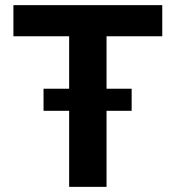

<svg xmlns="http://www.w3.org/2000/svg" viewBox="-20 -727 683 747"><path d="M32.2 -707H611.3V-585.9H394.5V-381.8H492.2V-295.9H394.5V0H249V-295.9H149.4V-381.8H249V-585.9H32.2Z"/></svg>

Font: Pretendard
Style: Bold
Weight: 700
Designer: Base glyphs from Inter by Rasmus Andersson; Hangeul glyphs from Noto Sans CJK(Source Han Sans) by Jang Soo-young and Kan
Foundry: Kil Hyung-jin
Version: Version 1.309